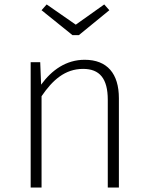

<svg xmlns="http://www.w3.org/2000/svg" viewBox="-20 -844 667 864"><path d="M335 -686 472 -798 449 -824 321 -733 190 -824 167 -798 306 -686ZM361 -575C278 -575 213 -529 165 -463L161 -564H118V0H167V-411C216 -483 272 -534 354 -534C428 -534 465 -491 465 -395V0H515V-402C515 -512 463 -575 361 -575Z"/></svg>

Font: Glow Sans SC Normal Light
Style: Regular
Weight: 300
Designer: Ryoko NISHIZUKA (kana, bopomofo & ideographs); Paul D. Hunt (Latin, Greek & Cyrillic); Sandoll Communications, Soo-young
Version: Version 0.93